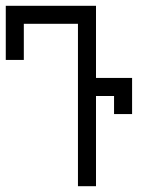

<svg xmlns="http://www.w3.org/2000/svg" viewBox="-20 -645 540 665"><path d="M250 -562.5V0H312.5V-312.5H375V-250H437.5Q437.5 -250 437.5 -375H312.5Q312.5 -375 312.5 -625H0V-437.5H62.5Q62.5 -437.5 62.5 -562.5Z"/></svg>

Font: UnifontExMono
Style: Regular
Weight: 500
Version: Version 15.0.06